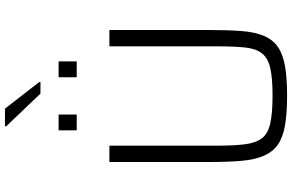

<svg xmlns="http://www.w3.org/2000/svg" viewBox="-216 -920 1145 752"><g transform="rotate(-90 356.0 -544.5)"><path d="M357 8Q286 8 239 -0.5Q192 -9 164 -29Q136 -49 121 -84Q106 -119 101.5 -171.5Q97 -224 97 -298V-688H161V-266Q161 -199 166.5 -156.5Q172 -114 190 -90.5Q208 -67 248 -58Q288 -49 357 -49Q426 -49 465 -58Q504 -67 522.5 -90.5Q541 -114 545.5 -156.5Q550 -199 550 -266V-688H614V-298Q614 -224 610 -171.5Q606 -119 591.5 -84Q577 -49 549 -29Q521 -9 474 -0.5Q427 8 357 8ZM221 -816V-887H283V-816ZM429 -816V-887H491V-816ZM365 -958 237 -1092V-1097H306L410 -963V-958Z"/></g></svg>

Font: Saira Thin Light
Style: Regular
Weight: 300
Version: Version 1.101